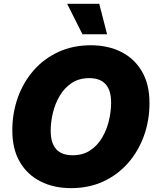

<svg xmlns="http://www.w3.org/2000/svg" viewBox="-20 -974 816 1004"><path d="M351.6 9.8Q261.7 9.8 192.4 -25.1Q123 -60.1 83.7 -127.2Q44.4 -194.3 44.4 -291.5Q44.4 -382.8 73.2 -463.6Q102.1 -544.4 156 -606Q210 -667.5 285.6 -702.4Q361.3 -737.3 455.1 -737.3Q544.4 -737.3 613.5 -702.6Q682.6 -668 722.2 -600.6Q761.7 -533.2 761.7 -435.5Q761.7 -344.2 732.7 -263.7Q703.6 -183.1 649.7 -121.6Q595.7 -60.1 520.3 -25.1Q444.8 9.8 351.6 9.8ZM359.9 -162.1Q413.1 -162.1 451.2 -187.3Q489.3 -212.4 513.7 -253.7Q538.1 -294.9 549.6 -343.3Q561 -391.6 561 -437.5Q561 -565.4 446.8 -565.4Q393.6 -565.4 355.2 -540Q316.9 -514.6 292.5 -473.4Q268.1 -432.1 256.6 -384Q245.1 -335.9 245.1 -290Q245.1 -162.1 359.9 -162.1ZM411.1 -794.9 331.1 -954.1H499L540 -794.9Z"/></svg>

Font: Inter Black
Style: Italic
Weight: 900
Italic angle: -9.39999°
Designer: Rasmus Andersson
Foundry: rsms
Version: Version 4.000;git-a52131595